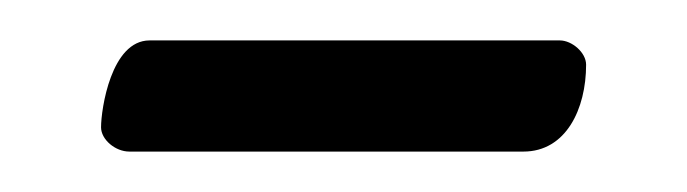

<svg xmlns="http://www.w3.org/2000/svg" viewBox="-20 -575 340 95"><path d="M44 -500H239C260 -500 270 -521 270 -543C270 -549 263 -555 257 -555H54C35 -555 30 -521 30 -512C30 -506 37 -500 44 -500Z"/></svg>

Font: Garamond-Math
Style: Regular
Weight: 400
Version: Version 2019-08-16